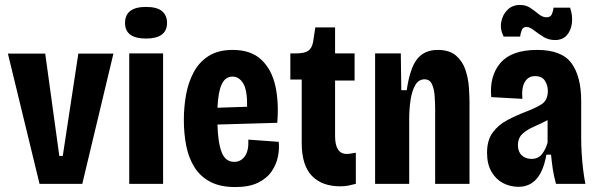

<svg xmlns="http://www.w3.org/2000/svg" viewBox="-20 -744 2421 777"><path d="M140 0 12 -527H163L220 -113H234L297 -527H439L313 0Z M503 0V-528H640V0ZM571 -588Q486 -588 486 -651Q486 -716 571 -716Q615 -716 635.5 -699Q656 -682 656 -652Q656 -588 571 -588Z M932 13Q871 13 830.5 -8.5Q790 -30 766.5 -68Q743 -106 733.5 -155Q724 -204 724 -259Q724 -311 733 -361Q742 -411 764 -452Q786 -493 824.5 -517.5Q863 -542 922 -542Q996 -542 1038 -502Q1080 -462 1094.5 -395.5Q1109 -329 1102 -247L860 -240Q862 -167 877 -128Q892 -89 928 -89Q954 -89 970.5 -111Q987 -133 985 -179L1108 -170Q1111 -143 1105 -111.5Q1099 -80 1080 -51.5Q1061 -23 1025 -5Q989 13 932 13ZM921 -434Q892 -434 877.5 -403.5Q863 -373 860 -308L980 -312Q981 -380 964 -407Q947 -434 921 -434Z M1357 10Q1283 10 1242 -32.5Q1201 -75 1201 -166V-422H1155V-528H1179Q1212 -528 1227 -538Q1242 -548 1247 -574L1256 -633H1336V-528H1415V-418H1336V-194Q1336 -121 1383 -121Q1390 -121 1399 -122.5Q1408 -124 1420 -126V0Q1404 4 1390 7Q1376 10 1357 10Z M1498 0V-528H1602L1604 -379H1626Q1639 -469 1668.5 -505.5Q1698 -542 1751 -542Q1799 -542 1825.5 -519Q1852 -496 1863.5 -461.5Q1875 -427 1877.5 -391.5Q1880 -356 1880 -331V0H1741V-300Q1741 -327 1739 -355.5Q1737 -384 1728 -403.5Q1719 -423 1698 -423Q1674 -423 1660.5 -399.5Q1647 -376 1641.5 -339.5Q1636 -303 1636 -263V0Z M2078 12Q2045 12 2016 -3Q1987 -18 1969 -49Q1951 -80 1951 -126Q1951 -176 1973.5 -207Q1996 -238 2031.5 -257Q2067 -276 2106 -291Q2146 -306 2171.5 -322Q2197 -338 2197 -376Q2197 -399 2185 -417.5Q2173 -436 2145 -436Q2118 -436 2104 -412.5Q2090 -389 2094 -344L1968 -351Q1960 -436 2005 -489Q2050 -542 2154 -542Q2253 -542 2292.5 -488.5Q2332 -435 2332 -335V-183Q2332 -157 2334 -123.5Q2336 -90 2340 -57Q2344 -24 2349 0H2230Q2221 -33 2217 -60Q2213 -87 2210 -118H2191Q2169 12 2078 12ZM2131 -101Q2158 -101 2173 -120Q2188 -139 2196 -167V-258Q2170 -244 2142 -232Q2114 -220 2095 -203Q2076 -186 2076 -156Q2076 -130 2091.5 -115.5Q2107 -101 2131 -101ZM2226 -582Q2199 -582 2178 -595.5Q2157 -609 2140 -622Q2123 -635 2110 -635Q2096 -635 2091 -621Q2086 -607 2085 -596H2018Q2003 -626 2008.5 -655.5Q2014 -685 2034 -704.5Q2054 -724 2084 -724Q2109 -724 2127 -711.5Q2145 -699 2160.5 -686.5Q2176 -674 2192 -674Q2208 -674 2213.5 -687Q2219 -700 2220 -713H2287Q2298 -681 2294.5 -651Q2291 -621 2274 -601.5Q2257 -582 2226 -582Z"/></svg>

Font: Bricolage Grotesque 10pt Condensed Bricolage Grotesque 10pt Condensed Regular
Style: Bold
Weight: 700
Width: 3
Designer: Mathieu Triay
Foundry: Atelier Triay
Version: Version 1.000; ttfautohint (v1.8.4.7-5d5b);gftools[0.9.32]